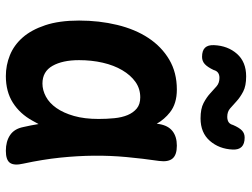

<svg xmlns="http://www.w3.org/2000/svg" viewBox="-120 -710 841 640"><g transform="rotate(90 300.0 -390.5)"><path d="M234 10Q198 10 164.5 -3.5Q131 -17 105.5 -46Q80 -75 64.5 -121.5Q49 -168 49 -234Q49 -301 63.5 -361Q78 -421 107 -465Q136 -509 179 -534.5Q222 -560 279 -560Q326 -560 355 -537Q378 -519 393 -493Q394 -497 394 -501Q399 -531 417.5 -545.5Q436 -560 466 -560Q497 -560 509 -545.5Q521 -531 517 -501Q509 -446 504 -392Q499 -338 499.5 -283.5Q500 -229 506 -171Q512 -113 526 -48Q533 -18 523.5 -4Q514 10 483 10Q452 10 431 -4Q410 -18 404 -48Q398 -74 394 -99Q389 -89 383 -79Q360 -37 323 -13.5Q286 10 234 10ZM259 -112Q281 -112 302.5 -123.5Q324 -135 340.5 -158.5Q357 -182 367 -217Q377 -252 377 -299Q377 -326 374.5 -351.5Q372 -377 364 -396Q356 -415 342 -426.5Q328 -438 305 -438Q276 -438 253.5 -422Q231 -406 214.5 -378Q198 -350 189.5 -313Q181 -276 181 -234Q181 -179 200 -145.5Q219 -112 259 -112ZM214 -683Q204 -662 194 -653Q184 -644 170 -644Q149 -644 139.5 -654Q130 -664 131 -684Q133 -730 160 -760.5Q187 -791 235 -791Q267 -791 286 -781Q305 -771 318 -759Q331 -747 342 -737.5Q353 -728 370 -728Q376 -728 381 -729.5Q386 -731 389 -733.5Q392 -736 394 -739.5Q396 -743 397 -747Q406 -768 415.5 -777Q425 -786 439 -786Q460 -786 470 -776Q480 -766 479 -746Q477 -701 450 -670Q423 -639 375 -639Q343 -639 324 -649Q305 -659 292 -671Q279 -683 268 -692.5Q257 -702 240 -702Q234 -702 229.5 -700.5Q225 -699 222 -696.5Q219 -694 217 -690.5Q215 -687 214 -683Z"/></g></svg>

Font: Maple Mono NL
Style: Bold
Weight: 700
Monospace: yes
Designer: subframe7536
Version: Version 7.000